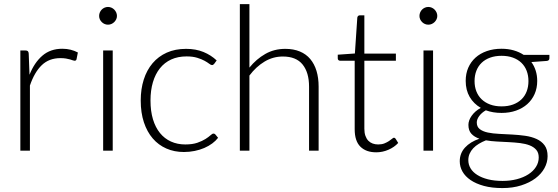

<svg xmlns="http://www.w3.org/2000/svg" viewBox="-20 -748 2769 953"><path d="M81 0V-497.5H106Q114.5 -497.5 118.2 -494Q122 -490.5 122.5 -482L126.5 -377Q150.5 -437.5 190.5 -471.8Q230.5 -506 289 -506Q311.5 -506 330.5 -501.2Q349.5 -496.5 366.5 -487.5L360 -454.5Q358.5 -446.5 350 -446.5Q347 -446.5 341.5 -448.5Q336 -450.5 327.8 -453Q319.5 -455.5 307.5 -457.5Q295.5 -459.5 280 -459.5Q223.5 -459.5 187.2 -424.5Q151 -389.5 128.5 -323.5V0Z M539.5 -497.5V0H492V-497.5ZM560.5 -669Q560.5 -660 556.8 -652.2Q553 -644.5 547 -638.5Q541 -632.5 533 -629Q525 -625.5 516 -625.5Q507 -625.5 499 -629Q491 -632.5 485 -638.5Q479 -644.5 475.5 -652.2Q472 -660 472 -669Q472 -678 475.5 -686.2Q479 -694.5 485 -700.5Q491 -706.5 499 -710Q507 -713.5 516 -713.5Q525 -713.5 533 -710Q541 -706.5 547 -700.5Q553 -694.5 556.8 -686.2Q560.5 -678 560.5 -669Z M1043 -431Q1040.5 -428.5 1038.2 -426.8Q1036 -425 1032 -425Q1027 -425 1018.2 -431.8Q1009.5 -438.5 995 -446.5Q980.5 -454.5 958.8 -461.2Q937 -468 906 -468Q863 -468 829.8 -452.8Q796.5 -437.5 773.8 -409Q751 -380.5 739 -340Q727 -299.5 727 -249Q727 -196.5 739.2 -156Q751.5 -115.5 774 -87.8Q796.5 -60 828.5 -45.5Q860.5 -31 899.5 -31Q935.5 -31 959.8 -39.5Q984 -48 999.8 -58Q1015.5 -68 1024.8 -76.5Q1034 -85 1039.5 -85Q1046 -85 1049.5 -80L1062.5 -64Q1051 -49 1033.5 -36Q1016 -23 994 -13.5Q972 -4 946.2 1.2Q920.5 6.5 892.5 6.5Q845 6.5 805.8 -10.8Q766.5 -28 738.2 -60.8Q710 -93.5 694.2 -141Q678.5 -188.5 678.5 -249Q678.5 -306 693.5 -353Q708.5 -400 737.2 -434Q766 -468 807.8 -486.8Q849.5 -505.5 903.5 -505.5Q952 -505.5 989.8 -490Q1027.5 -474.5 1055.5 -448Z M1170.5 0V-727.5H1218V-412.5Q1252.5 -455 1296.8 -480.2Q1341 -505.5 1396 -505.5Q1437 -505.5 1468.2 -492.5Q1499.5 -479.5 1520 -455Q1540.5 -430.5 1551 -396Q1561.5 -361.5 1561.5 -318V0H1514V-318Q1514 -388 1482 -427.8Q1450 -467.5 1384 -467.5Q1335 -467.5 1293 -442.2Q1251 -417 1218 -373V0Z M1847.5 8Q1797 8 1768.8 -20Q1740.5 -48 1740.5 -106.5V-446.5H1669Q1663.5 -446.5 1660 -449.5Q1656.5 -452.5 1656.5 -458V-476.5L1741.5 -482.5L1753.5 -660.5Q1754 -665 1757.2 -668.5Q1760.5 -672 1766 -672H1788.5V-482H1945V-446.5H1788.5V-109Q1788.5 -88.5 1793.8 -73.8Q1799 -59 1808.2 -49.5Q1817.5 -40 1830 -35.5Q1842.5 -31 1857 -31Q1875 -31 1888 -36.2Q1901 -41.5 1910.5 -47.8Q1920 -54 1926 -59.2Q1932 -64.5 1935.5 -64.5Q1939.5 -64.5 1943.5 -59.5L1956.5 -38.5Q1937.5 -17.5 1908.2 -4.8Q1879 8 1847.5 8Z M2129.5 -497.5V0H2082V-497.5ZM2150.5 -669Q2150.5 -660 2146.8 -652.2Q2143 -644.5 2137 -638.5Q2131 -632.5 2123 -629Q2115 -625.5 2106 -625.5Q2097 -625.5 2089 -629Q2081 -632.5 2075 -638.5Q2069 -644.5 2065.5 -652.2Q2062 -660 2062 -669Q2062 -678 2065.5 -686.2Q2069 -694.5 2075 -700.5Q2081 -706.5 2089 -710Q2097 -713.5 2106 -713.5Q2115 -713.5 2123 -710Q2131 -706.5 2137 -700.5Q2143 -694.5 2146.8 -686.2Q2150.5 -678 2150.5 -669Z M2469.5 -506Q2502 -506 2529.8 -498Q2557.5 -490 2579.5 -475.5H2707V-459Q2707 -446.5 2693 -445.5L2617.5 -440Q2631.5 -421 2639 -397.2Q2646.5 -373.5 2646.5 -346.5Q2646.5 -310.5 2633.5 -281.2Q2620.5 -252 2597.2 -231.2Q2574 -210.5 2541.5 -199Q2509 -187.5 2469.5 -187.5Q2426.5 -187.5 2391.5 -200.5Q2370.5 -188.5 2358.5 -172Q2346.5 -155.5 2346.5 -140Q2346.5 -118.5 2361.5 -107Q2376.5 -95.5 2401.2 -90.2Q2426 -85 2457.8 -83.5Q2489.5 -82 2522.2 -80.2Q2555 -78.5 2586.8 -74Q2618.5 -69.5 2643.2 -58.2Q2668 -47 2683 -26.8Q2698 -6.5 2698 27Q2698 58 2682.5 86.5Q2667 115 2637.8 137Q2608.5 159 2567 172.2Q2525.5 185.5 2474 185.5Q2421.5 185.5 2382 174.8Q2342.5 164 2315.8 145.8Q2289 127.5 2275.5 103.5Q2262 79.5 2262 52.5Q2262 13 2288 -15.5Q2314 -44 2359.5 -59.5Q2334.5 -68 2319.8 -84Q2305 -100 2305 -128.5Q2305 -139 2309 -150.5Q2313 -162 2321 -173.2Q2329 -184.5 2340.2 -194.5Q2351.5 -204.5 2366.5 -212.5Q2331 -233 2311.2 -267Q2291.5 -301 2291.5 -346.5Q2291.5 -382.5 2304.2 -411.8Q2317 -441 2340.2 -462Q2363.5 -483 2396.5 -494.5Q2429.5 -506 2469.5 -506ZM2654 33.5Q2654 10 2641.8 -4.2Q2629.5 -18.5 2609 -26.5Q2588.5 -34.5 2561.8 -37.8Q2535 -41 2505.8 -42.5Q2476.5 -44 2447 -45.5Q2417.5 -47 2392 -51.5Q2373 -44 2356.8 -34.2Q2340.5 -24.5 2329 -12.2Q2317.5 0 2311 14.8Q2304.5 29.5 2304.5 47Q2304.5 69 2315.8 87.8Q2327 106.5 2348.8 120.2Q2370.5 134 2402 142Q2433.5 150 2474.5 150Q2512.5 150 2545.2 141.5Q2578 133 2602.2 117.5Q2626.5 102 2640.2 80.5Q2654 59 2654 33.5ZM2469.5 -220Q2501.5 -220 2526.5 -229.2Q2551.5 -238.5 2568.5 -255Q2585.5 -271.5 2594.2 -294.5Q2603 -317.5 2603 -345.5Q2603 -373.5 2594 -396.8Q2585 -420 2567.8 -436.5Q2550.5 -453 2525.8 -462Q2501 -471 2469.5 -471Q2438 -471 2413 -462Q2388 -453 2370.8 -436.5Q2353.5 -420 2344.5 -396.8Q2335.5 -373.5 2335.5 -345.5Q2335.5 -317.5 2344.5 -294.5Q2353.5 -271.5 2370.8 -255Q2388 -238.5 2413 -229.2Q2438 -220 2469.5 -220Z"/></svg>

Font: o
Style: Regular
Weight: 300
Designer: Lukasz Dziedzic
Foundry: Lukasz Dziedzic
Version: Version 1.104; Western+Polish opensource; ttfautohint (v1.8.